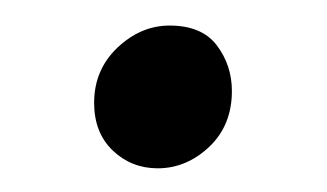

<svg xmlns="http://www.w3.org/2000/svg" viewBox="-20 -124 262 154"><path d="M106.5 11Q85.5 11 70.5 -3.2Q55.5 -17.5 55.5 -41.5Q55.5 -68 74.2 -85.8Q93 -103.5 116 -103.5Q142 -103.5 154 -87.5Q166 -71.5 166 -51Q166 -23.5 147.8 -6.2Q129.5 11 106.5 11Z"/></svg>

Font: Merriweather 60pt Light
Style: Regular
Weight: 300
Version: Version 2.100